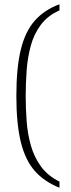

<svg xmlns="http://www.w3.org/2000/svg" viewBox="-20 -767 332 904"><path d="M260 117Q188 88 143.5 37.5Q99 -13 78 -98.5Q57 -184 57 -315Q57 -448 78 -533.5Q99 -619 143.5 -669.5Q188 -720 260 -747V-718Q205 -694 172.5 -650.5Q140 -607 125 -552Q110 -497 105.5 -436Q101 -375 101 -315Q101 -255 105.5 -195.5Q110 -136 125.5 -81.5Q141 -27 173 17Q205 61 260 88Z"/></svg>

Font: Noto Serif Thai ExtraLight
Style: Regular
Weight: 250
Version: Version 2.001